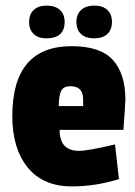

<svg xmlns="http://www.w3.org/2000/svg" viewBox="-20 -656 484 686"><path d="M232 -348Q206 -348 198 -330.5Q190 -313 190 -277H277V-301Q277 -348 232 -348ZM236 -491Q339 -491 383.5 -441.5Q428 -392 428 -300Q428 -288 421 -192H193Q193 -117 262 -117Q295 -117 391 -140L405 -16Q321 10 237 10Q134 10 79 -57.5Q24 -125 24 -241Q24 -491 236 -491ZM211 -578Q211 -519 145 -519Q117 -519 100.5 -534.5Q84 -550 84 -577.5Q84 -605 100.5 -620.5Q117 -636 147 -636Q177 -636 194 -620.5Q211 -605 211 -578ZM316.5 -519Q286 -519 269.5 -534.5Q253 -550 253 -577.5Q253 -605 270 -620.5Q287 -636 317 -636Q347 -636 363.5 -620.5Q380 -605 380 -577.5Q380 -550 363.5 -534.5Q347 -519 316.5 -519Z"/></svg>

Font: Passion One
Style: Regular
Weight: 400
Designer: Alejandro Lo Celso
Foundry: Fontstage
Version: Version 1.002